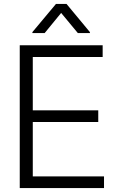

<svg xmlns="http://www.w3.org/2000/svg" viewBox="-20 -958 602 978"><path d="M80.6 0V-727.5H502.9V-667.5H147V-396H480.5V-336.4H147V-59.6H509.8V0ZM376.5 -789.6 291.5 -892.1 207.5 -789.6H145V-794.4L265.1 -938H318.8L438 -794.4V-789.6Z"/></svg>

Font: Inter Tight Light
Style: Regular
Weight: 300
Designer: Rasmus Andersson
Foundry: rsms
Version: Version 3.004